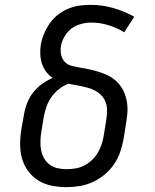

<svg xmlns="http://www.w3.org/2000/svg" viewBox="-20 -763 640 791"><path d="M254 8Q223 8 193 2Q163 -4 138.5 -19Q114 -34 96.5 -57.5Q79 -81 71 -109Q63 -137 63 -168Q63 -199 68 -230L79 -292Q83 -316 92 -339Q101 -362 116.5 -382Q132 -402 153 -417Q174 -432 197 -442Q182 -452 170.5 -467Q159 -482 153 -500Q147 -518 146 -538Q145 -558 148 -578Q152 -601 161 -623Q170 -645 184 -665.5Q198 -686 217.5 -701.5Q237 -717 259.5 -726.5Q282 -736 305 -739.5Q328 -743 352 -743Q401 -743 446.5 -730Q492 -717 533 -694L492 -630Q462 -648 427.5 -659Q393 -670 356 -670Q342 -670 328 -667.5Q314 -665 300.5 -660Q287 -655 275 -646Q263 -637 254 -625Q245 -613 239 -599.5Q233 -586 231 -572Q228 -554 232 -536.5Q236 -519 248 -507Q260 -495 277.5 -491Q295 -487 312.5 -484Q330 -481 347 -477.5Q364 -474 380.5 -469Q397 -464 413 -457.5Q429 -451 443 -441.5Q457 -432 468.5 -419Q480 -406 487.5 -391Q495 -376 499.5 -359Q504 -342 505 -324.5Q506 -307 504 -288.5Q502 -270 499 -252L489 -190Q484 -163 475 -136.5Q466 -110 449.5 -86Q433 -62 410.5 -43.5Q388 -25 362 -13Q336 -1 308.5 3.5Q281 8 254 8ZM254 -66Q272 -66 290.5 -69Q309 -72 326 -80.5Q343 -89 357.5 -102.5Q372 -116 382 -132.5Q392 -149 398 -166.5Q404 -184 407 -202L417 -264Q421 -287 421 -309.5Q421 -332 411.5 -350.5Q402 -369 384.5 -381.5Q367 -394 346.5 -400Q326 -406 304.5 -410Q283 -414 262 -418Q241 -410 222.5 -395.5Q204 -381 191 -362Q178 -343 171 -322Q164 -301 160 -280L150 -218Q147 -199 146.5 -180Q146 -161 149.5 -143.5Q153 -126 162 -110.5Q171 -95 185 -84.5Q199 -74 217 -70Q235 -66 254 -66Z"/></svg>

Font: Iosevka Curly Slab ExObl
Style: Regular
Weight: 400
Width: 7
Italic angle: -9°
Monospace: yes
Designer: Belleve Invis
Foundry: Belleve Invis
Version: Version 11.1.0; ttfautohint (v1.8.3)